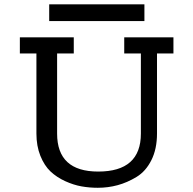

<svg xmlns="http://www.w3.org/2000/svg" viewBox="-20 -870 908 901"><path d="M73.2 -619.1V-694.8H326.2V-619.1H248V-243.2Q248 -64.9 440.9 -64.9Q641.1 -64.9 641.1 -243.2V-619.1H563V-694.8H793.9V-619.1H716.8V-244.1Q716.8 -170.9 690.4 -118.4Q664.1 -65.9 620.6 -39.6Q577.1 -13.2 532 -1Q486.8 11.2 439 11.2Q399.9 11.2 362.5 4.6Q325.2 -2 285.6 -20Q246.1 -38.1 217 -65.4Q188 -92.8 169.4 -138.9Q150.9 -185.1 150.9 -243.2V-619.1ZM210.9 -771V-849.6H657.7V-771Z"/></svg>

Font: CMU Concrete
Style: Bold
Weight: 700
Version: Version 0.7.0